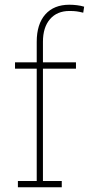

<svg xmlns="http://www.w3.org/2000/svg" viewBox="-20 -792 393 812"><path d="M55.7 0V-26.4H135.3V-501.5H43.5V-528.3H135.3V-615.2Q135.3 -689.9 171.6 -731Q208 -772 273.4 -772Q289.6 -772 305.4 -770Q321.3 -768.1 335.9 -763.7L332 -738.3Q316.4 -742.2 304.4 -743.9Q292.5 -745.6 273.9 -745.6Q221.2 -745.6 191.4 -710.9Q161.6 -676.3 161.6 -615.2V-528.3H301.3V-501.5H161.6V-26.4H241.2V0Z"/></svg>

Font: Roboto Slab Thin
Style: Regular
Weight: 100
Designer: Google
Version: Version 2.000; ttfautohint (v1.8.1.43-b0c9)